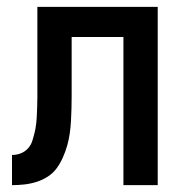

<svg xmlns="http://www.w3.org/2000/svg" viewBox="-20 -540 540 560"><path d="M15 0V-88Q28 -88 40 -92.5Q52 -97 61 -106.5Q70 -116 74 -128.5Q78 -141 81 -153.5Q84 -166 85.5 -179Q87 -192 87.5 -205Q88 -218 88.5 -230.5Q89 -243 89 -256V-520H440V0H340V-432H189V-260Q189 -241 188.5 -223Q188 -205 187 -187Q186 -169 183.5 -151Q181 -133 176 -115.5Q171 -98 163.5 -81Q156 -64 145.5 -49.5Q135 -35 119.5 -25Q104 -15 86.5 -9.5Q69 -4 51 -2Q33 0 15 0Z"/></svg>

Font: Iosevka Semibold
Style: Regular
Weight: 600
Monospace: yes
Designer: Belleve Invis
Foundry: Belleve Invis
Version: Version 33.2.3; ttfautohint (v1.8.4)